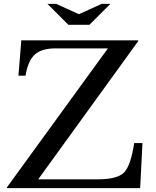

<svg xmlns="http://www.w3.org/2000/svg" viewBox="-20 -980 810 1000"><path d="M722 -235 710 0H16V-4L542 -728H268Q197 -728 161.5 -696Q126 -664 113 -586H76L91 -770H700V-766L179 -46H489Q591 -46 626 -81.5Q661 -117 679 -235ZM446 -851H336L227 -960H272L391 -906L510 -960H555Z"/></svg>

Font: Libre Baskerville
Style: Regular
Weight: 400
Designer: Pablo Impallari, Rodrigo Fuenzalida
Foundry: Pablo Impallari, Rodrigo Fuenzalida
Version: Version 1.000